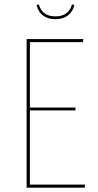

<svg xmlns="http://www.w3.org/2000/svg" viewBox="-20 -860 447 880"><path d="M360 -667H117V-367H326V-354H117V-14H369V0H102V-681H362ZM148 -837 158 -840Q173 -785 234 -785Q295 -785 310 -840L321 -837Q314 -807 291.5 -789.5Q269 -772 234 -772Q199 -772 176.5 -789.5Q154 -807 148 -837Z"/></svg>

Font: Fira Sans Compressed Hair
Style: Regular
Weight: 100
Width: 1
Designer: bBox Type GmbH & Carrois Corporate GbR & Edenspiekermann AG
Foundry: bBox Type GmbH & Carrois Corporate GbR & Edenspiekermann AG
Version: Version 4.301